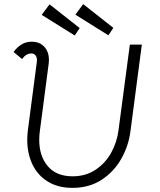

<svg xmlns="http://www.w3.org/2000/svg" viewBox="-20 -900 774 930"><path d="M112 -222Q112 -245 115 -269L158 -597Q159 -601 159 -608Q159 -623 152 -632Q145 -641 132 -641Q106 -641 87 -614L46 -648Q60 -669 82.5 -683.5Q105 -698 133 -698Q172 -698 194.5 -673.5Q217 -649 217 -610Q217 -599 216 -593L173 -265Q170 -244 170 -223Q170 -144 211.5 -95Q253 -46 332 -46Q396 -46 444 -78.5Q492 -111 519.5 -162Q547 -213 554 -269L609 -684H667L612 -265Q603 -194 567.5 -131Q532 -68 472 -29Q412 10 331 10Q261 10 211.5 -20.5Q162 -51 137 -104Q112 -157 112 -222ZM182 -828 220 -879 366 -764 342 -728ZM345 -829 383 -880 529 -765 505 -729Z"/></svg>

Font: Bellota
Style: Italic
Weight: 400
Italic angle: -7.5°
Designer: Kemie Guaida
Foundry: Kemie Guaida
Version: Version 4.001